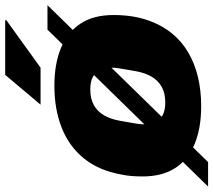

<svg xmlns="http://www.w3.org/2000/svg" viewBox="-68 -704 803 722"><g transform="rotate(-90 333.0 -343.5)"><path d="M294 12Q213 12 153.5 -12Q94 -36 62 -85Q30 -134 30 -208Q30 -229 31.5 -249Q33 -269 37 -287Q52 -372 97 -428Q142 -484 212 -512Q282 -540 371 -540Q453 -540 512.5 -515.5Q572 -491 604.5 -442Q637 -393 637 -318Q637 -248 619 -193.5Q601 -139 568 -98Q538 -61 496 -36.5Q454 -12 403.5 0Q353 12 294 12ZM308 -123Q343 -123 367 -136.5Q391 -150 405.5 -175Q420 -200 426 -235Q432 -270 435 -287.5Q438 -305 438.5 -313.5Q439 -322 439 -327Q439 -352 430.5 -369Q422 -386 404 -395.5Q386 -405 357 -405Q322 -405 298 -391.5Q274 -378 259.5 -352.5Q245 -327 239 -292Q233 -258 230 -240Q227 -222 226.5 -214Q226 -206 226 -201Q226 -177 234.5 -159.5Q243 -142 261 -132.5Q279 -123 308 -123ZM-8 38 582 -566H674L84 38ZM300 -592 412 -725H617L618 -721L439 -592Z"/></g></svg>

Font: Archivo SemiBold Black
Style: Italic
Weight: 900
Italic angle: -10°
Version: Version 2.001